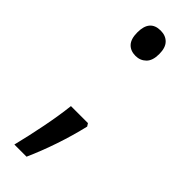

<svg xmlns="http://www.w3.org/2000/svg" viewBox="-231 -557 703 703"><g transform="rotate(45 120.0 -206.0)"><path d="M63 -478Q63 -543 119 -543Q145 -543 160.5 -527Q176 -511 176 -478Q176 -444 159.5 -428Q143 -412 119 -412Q93 -412 78 -428Q63 -444 63 -478ZM177 -104Q163 -44 142.5 16.5Q122 77 98 131H35Q50 71 63 5Q76 -61 82 -115H170Z"/></g></svg>

Font: Noto Sans Hebrew Condensed
Style: Regular
Weight: 400
Width: 3
Designer: Monotype Design Team
Foundry: Monotype Imaging Inc.
Version: Version 2.004; ttfautohint (v1.8.4.7-5d5b)